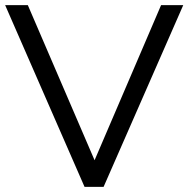

<svg xmlns="http://www.w3.org/2000/svg" viewBox="-21 -725 731 745"><path d="M307 0 -1 -705H87L362 -66H330L604 -705H690L381 0Z"/></svg>

Font: NunitoSans1
Style: Book
Weight: 400
Designer: Vernon Adams
Foundry: Vernon Adams
Version: Version 3.101;gftools[0.9.27]